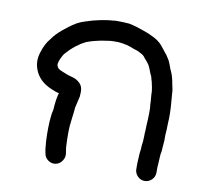

<svg xmlns="http://www.w3.org/2000/svg" viewBox="-68 -552 752 710"><g transform="rotate(10 308.5 -197.5)"><path d="M140 47 137.6 35Q135.7 20.1 134.8 4.8Q133.8 -9.1 133.8 -22.1Q133.8 -35 133.8 -46Q133.8 -59 134.8 -72.9Q135.7 -86.8 137.6 -100.2Q140 -108.9 141 -116.1Q141 -124.2 142 -130.9Q142.9 -139.1 143.9 -148.2Q144.8 -156.8 148.7 -174.1Q150.1 -176 151.1 -178.9Q140 -181.8 122.8 -189Q100.7 -198.1 86.8 -210.1Q71 -223 61.9 -241Q52.8 -259 51.3 -278.4Q49.9 -297.8 57.1 -318Q61.9 -333.8 68.1 -345.8Q74.8 -359.2 83.9 -369.8Q92.1 -381.8 101.7 -391.8Q111.8 -401.9 123.7 -412Q134.8 -421.1 143.9 -427.8Q154.9 -436 169.8 -445.1Q187.1 -454.2 201 -458Q212.9 -461.9 227.8 -466.2Q242.7 -470 257.1 -472.9Q270 -474.8 283 -477.2Q297.8 -479.1 312.7 -480.1Q327.1 -480.1 339.1 -479.6Q351.1 -479.1 362.1 -478.2Q374.1 -475.8 390.9 -471Q406.7 -466.2 417.7 -461.9Q429.7 -458 440.8 -453.2Q451.8 -448 461.9 -443.2Q473.9 -436.9 483.9 -427.8Q492.1 -420.1 498.8 -411Q505 -403.8 509.8 -397.1Q518 -388 523.7 -377.9Q530.9 -367.9 536.7 -351.1Q541 -338.1 544.8 -330.9Q550.1 -319.9 553 -307Q555.9 -297.8 556.8 -289.2Q558.8 -280.1 560.7 -271Q563.1 -261.9 563.1 -249.9Q564 -242.2 565 -226.9Q565.9 -212 566.9 -201.9Q567.9 -189.9 567.9 -178.9Q567.9 -168.8 567.9 -159.2Q567.9 -149.2 566.9 -137.2Q566.9 -125.2 566.4 -115.6Q565.9 -106 565 -95.9Q565 -87.8 565 -74.8Q564 -60 563.1 -50.8Q563.1 -42.2 562.1 -35Q560.7 -26.9 559.7 -21.1Q559.7 -14.9 558.8 -6.2Q558.8 3.8 557.8 12.9Q556.8 21.1 556.8 25.9Q556.8 33.1 556.8 39.8V47Q556.8 62.8 545.3 73.9Q533.8 84.9 518.5 84.9Q503.1 84.9 492.1 73.4Q481.1 61.9 481.1 47V38.8Q481.1 32.1 481.1 24.9Q481.1 16.8 482 7.2Q483 -1 483 -11Q483.9 -20.1 484.9 -26.9Q484.9 -35 485.9 -43.2Q486.8 -49.9 487.8 -58Q487.8 -65.2 488.7 -77.2Q488.7 -91.1 489.7 -100.2Q489.7 -108.9 490.2 -118.5Q490.6 -128.1 491.4 -139.6Q492.1 -151.1 492.1 -161.2Q492.1 -169.8 492.1 -178.9Q492.1 -187.1 490.6 -196.2Q490.6 -206.2 489.2 -220.6Q487.8 -235 487.8 -245.1Q486.8 -253.2 485.9 -259Q484.9 -265.2 483 -272.9Q482 -280.1 478.7 -289.2Q477.7 -295 475.8 -300.2Q471 -308.9 465.7 -324.2Q461.9 -333.8 459 -339.1Q456.1 -343.9 451.8 -349.2Q446 -355.9 439.8 -363.1Q436.9 -367.9 431.7 -372.2Q429.7 -374.1 425.9 -376Q418.7 -379.9 410.1 -384.2Q401.9 -387.1 392.8 -389.9Q383.7 -393.8 369.8 -398.1Q357.8 -401 351.1 -401.9Q342.9 -402.9 334.8 -403.8Q325.7 -403.8 316.1 -403.8Q305 -403.8 295 -401.9Q282 -400 270 -398.1Q260 -396.2 247 -392.8Q235 -389.9 224.9 -386.1Q216.8 -384.2 206.7 -377.9Q195.7 -372.2 189.9 -366.9Q181.8 -362.1 172.7 -354Q164 -346.8 156.8 -339.1Q150.1 -331.9 143.9 -325.2Q139.1 -318 135.7 -310.8Q131.9 -304.1 129 -294Q127.1 -287.8 127.1 -283.9Q127.1 -280.1 129.5 -275.5Q131.9 -271 134.8 -268.1Q141 -263.8 151.1 -260Q165.9 -254.2 171.7 -251.8Q180.8 -248.9 191.8 -246Q205.8 -242.2 217.7 -230.7Q229.7 -219.2 229.7 -199Q229.7 -189.9 228.8 -180.8Q226.9 -173.1 223 -155.9Q219.7 -142 218.7 -137.2Q217.7 -130.9 217.7 -125.2Q216.8 -117 215.8 -108.9Q214.9 -100.2 212.9 -84.9Q212 -77.2 211 -67.1Q210.1 -56.1 210.1 -46Q210.1 -35 210.1 -22.1Q210.1 -11 211 1.9Q211 12.9 212.9 23L214.9 36Q216.8 50.8 207.4 64Q198.1 77.2 183 79.6Q167.9 82 154.9 72.4Q142 62.8 140 47Z"/></g></svg>

Font: Namteng
Style: Regular
Weight: 400
Designer: Khon Soe Zaw Thu
Foundry: MPUA
Version: Version 1.03 June 17, 2016